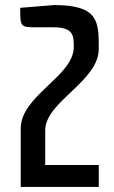

<svg xmlns="http://www.w3.org/2000/svg" viewBox="-20 -740 450 760"><path d="M158 -87 159 -93V-224C159 -338 371 -417 371 -547C371 -654 371 -720 194 -720L60 -709C60 -633 60 -632 125 -632H191C271 -632 272 -599 272 -554C272 -438 62 -362 62 -231V0H371V-87Z"/></svg>

Font: Economica
Style: Bold
Weight: 700
Designer: Vicente Lamonaca
Foundry: Vicente Lamonaca
Version: Version 1.100